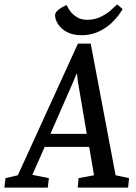

<svg xmlns="http://www.w3.org/2000/svg" viewBox="-68 -852 619 872"><path d="M-48 0 -43 -43 13 -56 286 -654H344L457 -56L518 -43L514 0H285L289 -43L359 -56L337 -185H135L79 -58L154 -43L149 0ZM161 -244H326L285 -486L282 -516H279L267 -486ZM303 -692Q263 -692 236 -706.5Q209 -721 195.5 -742.5Q182 -764 182 -783Q182 -796 198.5 -808.5Q215 -821 235 -829Q239 -818 250.5 -802Q262 -786 281.5 -774Q301 -762 328 -762Q360 -762 387 -774.5Q414 -787 433.5 -804Q453 -821 464 -832L489 -811Q456 -755 407.5 -723.5Q359 -692 303 -692Z"/></svg>

Font: Faustina Medium
Style: Italic
Weight: 500
Italic angle: -8°
Designer: Alfonso Garcia
Foundry: http://www.omnibus-type.com
Version: Version 1.200